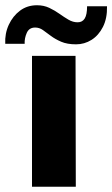

<svg xmlns="http://www.w3.org/2000/svg" viewBox="-59 -712 428 732"><path d="M63 0V-499H229L230 0ZM35 -545H-39Q-41 -584 -25.5 -617.5Q-10 -651 17.5 -671.5Q45 -692 82 -692Q108 -692 129 -682Q150 -672 167.5 -659.5Q185 -647 202 -637Q219 -627 237 -627Q255 -627 264 -641.5Q273 -656 273 -688H349Q350 -642 333.5 -609.5Q317 -577 290 -560Q263 -543 231 -543Q197 -543 174 -553Q151 -563 134.5 -575.5Q118 -588 104.5 -597.5Q91 -607 75 -607Q52 -607 43 -586.5Q34 -566 35 -545Z"/></svg>

Font: Maven Pro ExtraBold
Style: Regular
Weight: 800
Designer: Joe Prince
Foundry: Joe Prince
Version: Version 2.100